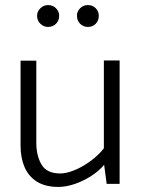

<svg xmlns="http://www.w3.org/2000/svg" viewBox="-20 -724 556 756"><path d="M389 -486V-140Q367 -112 336 -89.5Q305 -67 273.5 -54Q242 -41 217 -41Q164 -41 143.5 -76Q123 -111 123 -161V-485H61V-149Q61 -103 76.5 -66.5Q92 -30 125 -9Q158 12 210 12Q240 12 274 0.5Q308 -11 339 -31Q370 -51 390 -75L400 0H451V-486ZM169 -618Q188 -618 200.5 -630.5Q213 -643 213 -662Q213 -679 200.5 -691.5Q188 -704 169 -704Q152 -704 139 -691.5Q126 -679 126 -662Q126 -643 139 -630.5Q152 -618 169 -618ZM326 -618Q345 -618 357 -630.5Q369 -643 369 -662Q369 -679 357 -691.5Q345 -704 326 -704Q308 -704 295.5 -691.5Q283 -679 283 -662Q283 -643 295.5 -630.5Q308 -618 326 -618Z"/></svg>

Font: Catamaran Thin Light
Style: Regular
Weight: 300
Version: Version 2.000